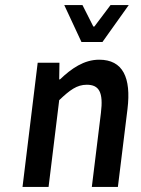

<svg xmlns="http://www.w3.org/2000/svg" viewBox="-20 -739 558 759"><path d="M69 0H172L214 -343C256 -383 284 -404 323 -404C372 -404 389 -374 379 -293L343 0H446L484 -308C499 -432 466 -503 372 -503C312 -503 262 -468 217 -425H214L215 -491H129ZM302 -573H385L489 -719H417L353 -634H349L306 -719H234Z"/></svg>

Font: Falling Sky
Style: CondObl
Weight: 400
Designer: Paul D. Hunt
Foundry: Adobe Systems Incorporated
Version: Version 1.02